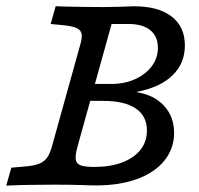

<svg xmlns="http://www.w3.org/2000/svg" viewBox="-21 -591 634 612"><path d="M-1.1 0.7 15.1 -56.5 58.9 -60.4Q88.3 -62.8 104.6 -69.5Q120.8 -76.3 129.7 -89.2Q138.5 -102.2 145 -125.8L233.8 -445.2Q241.1 -468.8 239.2 -481.8Q237.3 -494.7 224.4 -501Q211.4 -507.4 182.1 -510.6L140.4 -514.5L156.4 -571Q171.9 -571 182.1 -570.2Q249.6 -568.6 305.2 -568.5H309.9Q333.6 -569.3 357.7 -569.4Q381.9 -570.2 406.1 -571Q483.7 -571 526 -538.4Q568.3 -505.9 568.3 -446.2Q568.3 -389.3 529.1 -351Q489.9 -312.8 416.1 -298.4V-296.8Q470.4 -288.2 502.1 -253.6Q533.9 -219.1 533.9 -167.6Q533.9 -117.6 503.2 -79.3Q472.5 -41.1 416.4 -20.5Q360.2 0 285.8 0Q265.1 0 251.7 -0.8Q209.7 -2.4 151 -2.4H152.6Q62.4 -2.4 -1.1 0.7ZM447.3 -174.8Q447.3 -221.3 411.7 -245.3Q376.2 -269.4 308.3 -269.4H259.7L274.2 -323.4H334.7Q375.9 -323.4 409.7 -338.7Q443.4 -354 462.9 -380.2Q482.3 -406.5 482.3 -438.7Q482.3 -475 458 -494.8Q433.7 -514.5 389.2 -514.5H334.7L226.6 -125.8Q218.5 -96.9 220.4 -83.2Q222.3 -69.4 235.6 -64.1Q248.9 -58.9 279.3 -58.9Q330.3 -58.9 368.2 -73.1Q406.1 -87.4 426.7 -113.4Q447.3 -139.4 447.3 -174.8Z"/></svg>

Font: Playfair Micro SmCond SmLight
Style: Italic
Weight: 360
Width: 4
Italic angle: -15.6°
Designer: Claus Eggers Sørensen
Foundry: Claus Eggers Sørensen
Version: Version 2.203;Glyphs 3.3 (3326)